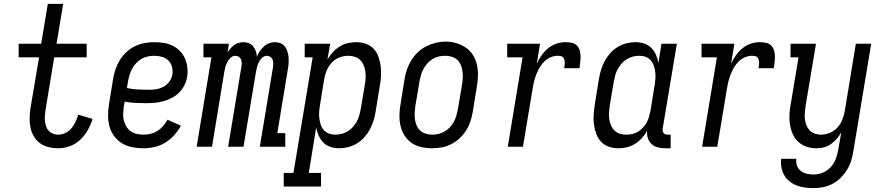

<svg xmlns="http://www.w3.org/2000/svg" viewBox="-20 -755 4540 988"><path d="M280 8Q254 8 229.5 2Q205 -4 186 -18Q167 -32 154.5 -53Q142 -74 137 -98Q132 -122 132.5 -148Q133 -174 137 -199L181 -460H76V-530H192L226 -735H305L271 -530H426V-460H259L214 -188Q212 -173 211 -159Q210 -145 211.5 -131Q213 -117 217.5 -104Q222 -91 231 -81.5Q240 -72 253 -67Q266 -62 280 -62Q299 -62 317 -71Q335 -80 348 -95.5Q361 -111 369 -129Q377 -147 383 -165L456 -143Q447 -113 431.5 -85.5Q416 -58 393 -36Q370 -14 340 -3Q310 8 280 8Z M718 8Q689 8 660.5 2.5Q632 -3 608 -17.5Q584 -32 567.5 -54.5Q551 -77 543.5 -104Q536 -131 536 -160.5Q536 -190 541 -219L562 -349Q566 -374 574.5 -399Q583 -424 597 -446.5Q611 -469 631 -487.5Q651 -506 675 -517.5Q699 -529 724.5 -533.5Q750 -538 775 -538Q799 -538 823.5 -534Q848 -530 869 -519.5Q890 -509 906 -492.5Q922 -476 931.5 -454.5Q941 -433 944 -408.5Q947 -384 943 -360Q940 -338 929 -316.5Q918 -295 901.5 -278.5Q885 -262 863.5 -251Q842 -240 820 -234Q798 -228 775.5 -226Q753 -224 731 -224Q703 -224 675.5 -225.5Q648 -227 622 -232L617 -208Q615 -190 614 -171.5Q613 -153 617 -136.5Q621 -120 629.5 -105Q638 -90 652 -80Q666 -70 683 -66Q700 -62 718 -62Q736 -62 755 -66.5Q774 -71 790.5 -81.5Q807 -92 820 -107Q833 -122 842 -139L911 -108Q897 -82 876 -59Q855 -36 829.5 -20.5Q804 -5 775 1.5Q746 8 718 8ZM749 -293Q749 -293 749 -293Q749 -293 750 -293Q768 -293 787 -296.5Q806 -300 823 -309.5Q840 -319 852 -336Q864 -353 867 -371Q870 -391 865 -410.5Q860 -430 846.5 -443.5Q833 -457 813.5 -462.5Q794 -468 774 -468Q758 -468 741 -464.5Q724 -461 709 -452.5Q694 -444 681.5 -431Q669 -418 660.5 -402.5Q652 -387 647 -370.5Q642 -354 639 -338L633 -302Q661 -296 690.5 -294.5Q720 -293 749 -293Z M992 0 1068 -460H1027V-530H1158L1151 -485Q1151 -485 1151 -485Q1151 -485 1151 -485Q1158 -496 1166.5 -506Q1175 -516 1185.5 -523.5Q1196 -531 1208.5 -534.5Q1221 -538 1233 -538Q1233 -538 1233 -538Q1233 -538 1233 -538Q1248 -538 1261 -532.5Q1274 -527 1283 -516Q1292 -505 1296.5 -491.5Q1301 -478 1302 -463Q1308 -478 1317 -491.5Q1326 -505 1338 -516Q1350 -527 1365 -532.5Q1380 -538 1395 -538Q1395 -538 1395 -538Q1395 -538 1395 -538Q1411 -538 1424.5 -532Q1438 -526 1446.5 -514.5Q1455 -503 1459.5 -488.5Q1464 -474 1465 -459Q1466 -444 1465 -428.5Q1464 -413 1461 -397L1407 -70H1448V0H1317L1385 -410Q1386 -420 1386 -430Q1386 -440 1382.5 -448.5Q1379 -457 1371 -462.5Q1363 -468 1353 -468Q1340 -468 1329 -458Q1318 -448 1312 -435.5Q1306 -423 1302.5 -410Q1299 -397 1297 -384L1233 0H1154L1222 -410Q1224 -420 1224 -430Q1224 -440 1220.5 -448.5Q1217 -457 1209 -462.5Q1201 -468 1191 -468Q1178 -468 1167 -458Q1156 -448 1149.5 -435.5Q1143 -423 1139.5 -410Q1136 -397 1134 -384L1071 0Z M1440 205V135H1490L1589 -460H1548V-530H1679L1665 -449Q1677 -469 1693 -486.5Q1709 -504 1728.5 -516Q1748 -528 1770 -533Q1792 -538 1814 -538Q1814 -538 1814 -538Q1814 -538 1814 -538Q1840 -538 1863.5 -529.5Q1887 -521 1903.5 -503Q1920 -485 1928 -461.5Q1936 -438 1939 -413.5Q1942 -389 1940.5 -362.5Q1939 -336 1934 -311L1913 -181Q1909 -157 1902 -134Q1895 -111 1883.5 -89.5Q1872 -68 1855 -49Q1838 -30 1817 -17Q1796 -4 1772 2Q1748 8 1725 8Q1702 8 1680.5 1Q1659 -6 1644 -21.5Q1629 -37 1620 -57Q1611 -77 1607 -99L1569 135H1632V205ZM1705 -62Q1721 -62 1737.5 -66Q1754 -70 1769 -79Q1784 -88 1795.5 -101Q1807 -114 1815.5 -129Q1824 -144 1828.5 -160Q1833 -176 1836 -192L1858 -322Q1861 -339 1861.5 -356.5Q1862 -374 1859.5 -390Q1857 -406 1850.5 -421Q1844 -436 1832.5 -447Q1821 -458 1805 -463Q1789 -468 1772 -468Q1749 -468 1726 -459Q1703 -450 1686.5 -432Q1670 -414 1661 -392Q1652 -370 1648 -347L1627 -217Q1624 -200 1622.5 -182Q1621 -164 1623 -147.5Q1625 -131 1630 -115Q1635 -99 1645.5 -86.5Q1656 -74 1672 -68Q1688 -62 1705 -62Z M2202 8Q2174 8 2146.5 1.5Q2119 -5 2097.5 -20Q2076 -35 2061.5 -58Q2047 -81 2041 -107.5Q2035 -134 2035.5 -162.5Q2036 -191 2041 -219L2062 -349Q2066 -374 2074.5 -398.5Q2083 -423 2097 -445.5Q2111 -468 2130.5 -486.5Q2150 -505 2174 -517Q2198 -529 2223 -535Q2248 -541 2273 -541Q2302 -541 2328.5 -533Q2355 -525 2377 -510Q2399 -495 2413.5 -472Q2428 -449 2434 -422.5Q2440 -396 2439.5 -367.5Q2439 -339 2434 -311L2413 -181Q2409 -156 2401 -131.5Q2393 -107 2379 -84.5Q2365 -62 2345 -43.5Q2325 -25 2301.5 -13Q2278 -1 2252.5 3.5Q2227 8 2202 8ZM2204 -62Q2220 -62 2236.5 -66Q2253 -70 2268 -78.5Q2283 -87 2295 -100Q2307 -113 2315.5 -128.5Q2324 -144 2328.5 -160Q2333 -176 2336 -192L2358 -322Q2361 -339 2361.5 -356.5Q2362 -374 2359.5 -390.5Q2357 -407 2350.5 -422.5Q2344 -438 2331.5 -448.5Q2319 -459 2303 -463.5Q2287 -468 2269 -468Q2253 -468 2236.5 -464Q2220 -460 2205.5 -451Q2191 -442 2179.5 -429Q2168 -416 2159.5 -401Q2151 -386 2146.5 -370Q2142 -354 2139 -338L2117 -208Q2115 -191 2114 -173.5Q2113 -156 2115.5 -139.5Q2118 -123 2124.5 -108Q2131 -93 2143 -82.5Q2155 -72 2171 -67Q2187 -62 2204 -62Z M2593 0 2669 -460H2590V-530H2759L2742 -427Q2752 -449 2766.5 -469.5Q2781 -490 2800 -506Q2819 -522 2842.5 -530Q2866 -538 2889 -538Q2905 -538 2920.5 -535Q2936 -532 2947 -522Q2958 -512 2962.5 -497.5Q2967 -483 2967.5 -467.5Q2968 -452 2966 -436Q2964 -420 2962 -404H2883Q2885 -412 2885.5 -419Q2886 -426 2886 -433.5Q2886 -441 2884 -448Q2882 -455 2877.5 -460Q2873 -465 2865.5 -466.5Q2858 -468 2851 -468Q2832 -468 2814 -460.5Q2796 -453 2781.5 -439Q2767 -425 2757 -408Q2747 -391 2740 -373Q2733 -355 2728.5 -337Q2724 -319 2721 -300L2671 0Z M3161 8Q3161 8 3161 8Q3161 8 3161 8Q3135 8 3111.5 -0.5Q3088 -9 3072 -27Q3056 -45 3047.5 -68.5Q3039 -92 3036 -116.5Q3033 -141 3035 -167.5Q3037 -194 3041 -219L3062 -349Q3066 -373 3073 -396Q3080 -419 3091.5 -440.5Q3103 -462 3120 -481Q3137 -500 3158 -513Q3179 -526 3203 -532Q3227 -538 3250 -538Q3273 -538 3294.5 -531Q3316 -524 3331.5 -508.5Q3347 -493 3355.5 -473Q3364 -453 3368 -431L3384 -530H3463L3390 -93Q3389 -87 3390 -81Q3391 -75 3394.5 -70.5Q3398 -66 3404 -64Q3410 -62 3416 -62H3431V8H3404Q3385 8 3366 3.5Q3347 -1 3333.5 -13Q3320 -25 3314 -43.5Q3308 -62 3310 -82Q3299 -62 3283 -44.5Q3267 -27 3247 -14.5Q3227 -2 3205 3Q3183 8 3161 8ZM3204 -62Q3219 -62 3234.5 -65.5Q3250 -69 3263.5 -77.5Q3277 -86 3288.5 -98Q3300 -110 3307.5 -124Q3315 -138 3319.5 -153Q3324 -168 3327 -183L3348 -313Q3351 -330 3352.5 -348Q3354 -366 3352 -382.5Q3350 -399 3345 -415Q3340 -431 3329.5 -443.5Q3319 -456 3303.5 -462Q3288 -468 3270 -468Q3254 -468 3237.5 -464Q3221 -460 3206 -451Q3191 -442 3179.5 -429Q3168 -416 3159.5 -401Q3151 -386 3146.5 -370Q3142 -354 3139 -338L3117 -208Q3115 -191 3114 -173.5Q3113 -156 3115.5 -140Q3118 -124 3124.5 -109Q3131 -94 3142.5 -83Q3154 -72 3170 -67Q3186 -62 3203 -62Z M3593 0 3669 -460H3590V-530H3759L3742 -427Q3752 -449 3766.5 -469.5Q3781 -490 3800 -506Q3819 -522 3842.5 -530Q3866 -538 3889 -538Q3905 -538 3920.5 -535Q3936 -532 3947 -522Q3958 -512 3962.5 -497.5Q3967 -483 3967.5 -467.5Q3968 -452 3966 -436Q3964 -420 3962 -404H3883Q3885 -412 3885.5 -419Q3886 -426 3886 -433.5Q3886 -441 3884 -448Q3882 -455 3877.5 -460Q3873 -465 3865.5 -466.5Q3858 -468 3851 -468Q3832 -468 3814 -460.5Q3796 -453 3781.5 -439Q3767 -425 3757 -408Q3747 -391 3740 -373Q3733 -355 3728.5 -337Q3724 -319 3721 -300L3671 0Z M4167 213Q4144 213 4122 210Q4100 207 4080 199.5Q4060 192 4043 178.5Q4026 165 4015.5 146.5Q4005 128 4001 106Q3997 84 4000 62H4078Q4075 80 4081 97Q4087 114 4100.5 124.5Q4114 135 4131.5 139Q4149 143 4167 143Q4191 143 4215 133Q4239 123 4256 103.5Q4273 84 4281.5 60.5Q4290 37 4294 13L4309 -74Q4299 -56 4285.5 -40.5Q4272 -25 4255 -13Q4238 -1 4218.5 3.5Q4199 8 4180 8Q4154 8 4129.5 -0.5Q4105 -9 4087 -26Q4069 -43 4059 -66Q4049 -89 4045 -114.5Q4041 -140 4042.5 -166.5Q4044 -193 4049 -219L4089 -460H4048V-530H4179L4125 -208Q4123 -191 4121.5 -174Q4120 -157 4122 -141Q4124 -125 4130 -110Q4136 -95 4146.5 -84Q4157 -73 4172.5 -67.5Q4188 -62 4204 -62Q4227 -62 4249.5 -71Q4272 -80 4288.5 -98Q4305 -116 4314 -138Q4323 -160 4327 -183L4384 -530H4463L4371 24Q4367 49 4359.5 73Q4352 97 4338.5 119Q4325 141 4306 160Q4287 179 4264 191Q4241 203 4216.5 208Q4192 213 4167 213Z"/></svg>

Font: Iosevka Slab
Style: Italic
Weight: 400
Italic angle: -9°
Monospace: yes
Designer: Belleve Invis
Foundry: Belleve Invis
Version: Version 11.1.0; ttfautohint (v1.8.3)